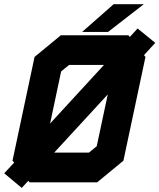

<svg xmlns="http://www.w3.org/2000/svg" viewBox="-32 -868 759 914"><path d="M71.5 26.5 -12 -43 35.5 -94 27.5 -103 132.5 -597 257.5 -700H579.5L586 -692L623 -732.5L707 -664L653.5 -605.5L660.5 -597L555.5 -103L430.5 0H108.5L103 -7.5ZM226 -141.5H391.5L428.5 -172L481 -418.5ZM153 -65 119 -105 572.5 -598.5 592.5 -572 499 -132 415 -65ZM60 -41 119 -105 153 -65H415L499 -132L592.5 -572L572.5 -598.5L628 -660L572.5 -598.5L537 -641H275L190.5 -572L97 -132L119 -105L60 -41ZM119 -105 97 -132 190.5 -572 275 -641H537L572.5 -598.5ZM206.5 -280 463 -559H297L259 -528ZM359 -716 509 -848H652.5L482.5 -716ZM461 -750H460.5L534 -813H534.5Z"/></svg>

Font: Tourney Black
Style: Italic
Weight: 900
Italic angle: -12°
Version: Version 1.015